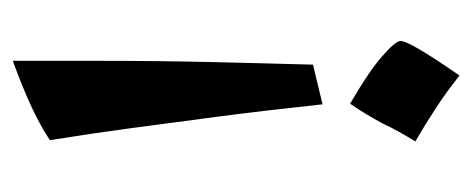

<svg xmlns="http://www.w3.org/2000/svg" viewBox="-239 -442 738 300"><g transform="rotate(-90 130.0 -292.0)"><path d="M117 -157Q107 -250 97.5 -322.5Q88 -395 79.5 -458Q71 -521 61 -583Q102 -611 185 -641Q185 -577 185 -521.5Q185 -466 184.5 -418.5Q184 -371 183 -328.5Q182 -286 181 -247.5Q180 -209 179 -172ZM162 57Q137 37 111 20Q85 3 59 -12Q67 -25 74 -37.5Q81 -50 87 -63Q94 -76 101.5 -88.5Q109 -101 118 -114Q171 -83 193 -63Q216 -43 216 -35Q216 -21 162 57Z"/></g></svg>

Font: Noto Naskh Arabic
Style: Bold
Weight: 700
Designer: Monotype Design Team, David Williams, Mohamad Dakak and Nizar Qandah
Foundry: Monotype Imaging Inc.
Version: Version 2.016